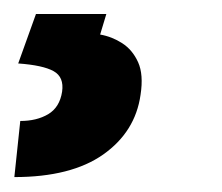

<svg xmlns="http://www.w3.org/2000/svg" viewBox="-26 -23 311 269"><path d="M123 -3.4 114.3 25.4Q130.9 28.3 145.3 37.6Q159.7 46.9 167.5 64.2Q175.3 81.5 170.9 109.9Q163.6 161.6 118.7 193.4Q73.7 225.1 -5.9 225.1L2.4 146.5Q25.4 146.5 41.5 137Q57.6 127.4 61 105.5Q64 85 49.1 76.7Q34.2 68.4 -0.5 65.9L24.4 -3.4Z"/></svg>

Font: Robert Sans ExtraBold
Style: Italic
Weight: 800
Italic angle: -8°
Designer: Christian Robertson (extended by Adam Twardoch)
Foundry: Google
Version: Version 12.135;April 2, 2019;FontCreator 11.5.0.2425 64-bit;